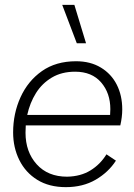

<svg xmlns="http://www.w3.org/2000/svg" viewBox="-20 -761 551 790"><path d="M251 9Q182 9 133.5 -21Q85 -51 59.5 -102.5Q34 -154 34 -216Q34 -294 64.5 -361Q95 -428 152.5 -468.5Q210 -509 293 -509Q352 -509 395 -483Q438 -457 460.5 -412.5Q483 -368 483 -311Q483 -280 475 -245H86Q85 -230 85 -215Q85 -136 131 -85Q177 -34 256 -34Q312 -35 352.5 -60Q393 -85 418 -126L457 -100Q426 -52 373.5 -21.5Q321 9 251 9ZM289 -466Q234 -466 193.5 -442Q153 -418 128 -378Q103 -338 92 -288H433Q434 -300 434 -312Q434 -378 396 -422Q358 -466 289 -466ZM286 -741 334 -583H296L236 -741Z"/></svg>

Font: Prodigy Sans Light
Style: Italic
Weight: 300
Italic angle: -13°
Designer: Wei Huang
Foundry: Wei Huang
Version: Version 1.003; ttfautohint (v1.8.3)